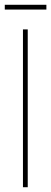

<svg xmlns="http://www.w3.org/2000/svg" viewBox="-21 -783 214 803"><path d="M75 0V-660H95V0ZM-1 -743V-763H173V-743Z"/></svg>

Font: Lil Grotesk Thin
Style: Regular
Weight: 100
Designer: Bastien Sozeau
Foundry: NBR — Bastien Sozeau
Version: Version 3.003; ttfautohint (v1.8.4.7-5d5b);gftools[0.9.33]